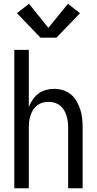

<svg xmlns="http://www.w3.org/2000/svg" viewBox="-20 -1000 515 1020"><path d="M56 0V-735H133V-431Q141 -452 153.5 -470.5Q166 -489 184 -502.5Q202 -516 223.5 -522Q245 -528 267 -528Q291 -528 314.5 -521Q338 -514 356.5 -498.5Q375 -483 387 -462Q399 -441 406.5 -418Q414 -395 416.5 -371Q419 -347 419 -323V0H342V-323Q342 -339 340 -355Q338 -371 333 -386.5Q328 -402 319.5 -416Q311 -430 298 -440Q285 -450 269.5 -454.5Q254 -459 238 -459Q221 -459 205.5 -454.5Q190 -450 177 -440Q164 -430 155.5 -416Q147 -402 142 -386.5Q137 -371 135 -355Q133 -339 133 -323V0ZM195 -800 70 -930 134 -980 237 -852 341 -980 405 -930 280 -800Z"/></svg>

Font: Iosevka QP
Style: Regular
Weight: 400
Designer: Belleve Invis
Foundry: Belleve Invis
Version: Version 20.0.0; ttfautohint (v1.8.4)